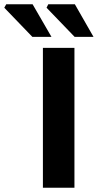

<svg xmlns="http://www.w3.org/2000/svg" viewBox="-123 -875 456 895"><path d="M77 0V-652H224V0ZM28 -703 -103 -839 -94 -855H29L117 -703ZM225 -703 94 -839 102 -855H226L313 -703Z"/></svg>

Font: Source Sans 3 ExtraLight
Style: Bold
Weight: 700
Version: Version 3.052;hotconv 1.1.0;makeotfexe 2.6.0